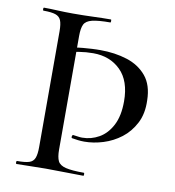

<svg xmlns="http://www.w3.org/2000/svg" viewBox="-73 -690 688 756"><g transform="rotate(10 270.5 -312.5)"><path d="M119 -544Q119 -573 113 -587.5Q107 -602 91 -607.5Q75 -613 43 -613Q40 -613 40 -619Q40 -625 43 -625Q67 -625 96.5 -623.5Q126 -622 159 -622Q203 -622 240 -623.5Q277 -625 310 -625Q312 -625 312 -619Q312 -613 310 -613Q262 -613 237.5 -607Q213 -601 205.5 -585.5Q198 -570 198 -539V-85Q198 -55 205.5 -39.5Q213 -24 237.5 -18Q262 -12 310 -12Q312 -12 312 -6Q312 0 310 0Q277 0 240 -1Q203 -2 159 -2Q126 -2 96.5 -1Q67 0 43 0Q40 0 40 -6Q40 -12 43 -12Q75 -12 91 -17Q107 -22 113 -37Q119 -52 119 -81ZM149 -483Q182 -492 221 -495.5Q260 -499 290 -499Q349 -499 397.5 -483.5Q446 -468 475.5 -432.5Q505 -397 506 -336Q508 -283 488 -244.5Q468 -206 436 -181.5Q404 -157 365.5 -145Q327 -133 290 -133Q277 -133 264.5 -134.5Q252 -136 241 -138Q237 -139 238.5 -145.5Q240 -152 243 -151Q252 -150 261.5 -148.5Q271 -147 279 -147Q315 -147 346.5 -165Q378 -183 397.5 -220.5Q417 -258 417 -316Q417 -398 374.5 -440Q332 -482 265 -482Q236 -482 208.5 -477.5Q181 -473 158 -467Z"/></g></svg>

Font: Cormorant Infant Light Medium
Style: Regular
Weight: 500
Version: Version 4.001